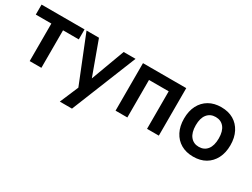

<svg xmlns="http://www.w3.org/2000/svg" viewBox="-54 -1047 2317 1764"><g transform="rotate(30 1104.5 -165.0)"><path d="M177 0V-398H12V-504H468V-398H301V0Z M603 184 702 -49V27L489 -504H621L760 -123H742L883 -504H1009L732 184Z M1088 0V-504H1547V0H1422V-398H1213V0Z M1915 10Q1840 10 1785 -22Q1730 -54 1699.5 -113Q1669 -172 1669 -252Q1669 -333 1699.5 -391.5Q1730 -450 1785 -482Q1840 -514 1915 -514Q1991 -514 2045.5 -482Q2100 -450 2130.5 -391Q2161 -332 2161 -252Q2161 -172 2130.5 -113Q2100 -54 2045.5 -22Q1991 10 1915 10ZM1915 -94Q1972 -94 2004.5 -135Q2037 -176 2037 -253Q2037 -329 2004.5 -369.5Q1972 -410 1915 -410Q1859 -410 1826 -369.5Q1793 -329 1793 -253Q1793 -176 1826 -135Q1859 -94 1915 -94Z"/></g></svg>

Font: Nunitoga
Style: Bold
Weight: 700
Designer: Vernon Adams
Foundry: Vernon Adams
Version: Version 1.0